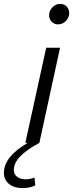

<svg xmlns="http://www.w3.org/2000/svg" viewBox="-109 -733 375 985"><path d="M189 -608Q169 -608 156 -621.5Q143 -635 143 -655Q143 -670 151 -683.5Q159 -697 172 -705Q185 -713 200 -713Q220 -713 233 -699.5Q246 -686 246 -666Q246 -643 229 -625.5Q212 -608 189 -608ZM6 232Q-37 232 -63 210.5Q-89 189 -89 154Q-89 71 33 0H21L128 -488H199L93 0Q26 36 -6 70Q-38 104 -38 139Q-38 161 -21 174Q-4 187 22 187Q33 187 45.5 184.5Q58 182 68 178L72 218Q59 225 41.5 228.5Q24 232 6 232Z"/></svg>

Font: Red Hat Text
Style: Italic
Weight: 400
Italic angle: -12°
Designer: Pentagram, MCKL
Foundry: Pentagram, MCKL
Version: Version 1.023